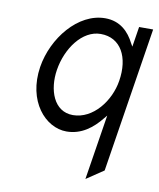

<svg xmlns="http://www.w3.org/2000/svg" viewBox="-76 -522 637 768"><g transform="rotate(10 243.0 -138.5)"><path d="M67 -225C45 -83 129 11 215 11C275 11 320 -24 355 -68L365 -80L323 185L393 138L486 -451H429L416 -369L409 -381C387 -425 351 -462 290 -462C180 -462 86 -345 67 -225ZM135 -225C149 -314 208 -397 283 -397C365 -397 404 -323 388 -225C375 -142 311 -58 229 -58C151 -58 122 -143 135 -225Z"/></g></svg>

Font: Charger Sport
Style: LitNrwObl
Weight: 300
Designer: Jasper
Foundry: Cannot Into Space Fonts
Version: Version 1.1